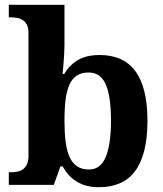

<svg xmlns="http://www.w3.org/2000/svg" viewBox="-20 -780 689 810"><path d="M602.1 -270Q602.1 -197.3 588.6 -144.5Q575.2 -91.8 549.3 -57.4Q523.4 -22.9 485.1 -6.6Q446.8 9.8 397 9.8Q368.2 9.8 344.7 3.4Q321.3 -2.9 302.5 -14.6Q283.7 -26.4 269.3 -42.5Q254.9 -58.6 244.1 -78.1H234.9L207 0H17.1V-53.2H23.9Q38.1 -53.2 51.8 -55.7Q65.4 -58.1 76.2 -65.4Q86.9 -72.8 93.5 -86.4Q100.1 -100.1 100.1 -123V-640.1Q100.1 -661.6 93.8 -674.6Q87.4 -687.5 76.7 -694.8Q65.9 -702.1 51.5 -704.6Q37.1 -707 21 -707H17.1V-759.8H252V-588.9Q252 -573.2 250.7 -552.2Q249.5 -531.2 248 -512.7Q246.1 -490.7 244.1 -467.8H251Q272.5 -504.9 308.3 -526.4Q344.2 -547.9 400.9 -547.9Q449.7 -547.9 487.1 -531.5Q524.4 -515.1 550 -481.2Q575.7 -447.3 588.9 -394.8Q602.1 -342.3 602.1 -270ZM354 -474.1Q324.2 -474.1 304.7 -461.7Q285.2 -449.2 273.4 -423.8Q261.7 -398.4 256.8 -360.1Q252 -321.8 252 -270Q252 -220.7 256.8 -182.4Q261.7 -144 273.4 -117.9Q285.2 -91.8 305.2 -78.4Q325.2 -64.9 355 -64.9Q404.3 -64.9 426.3 -118.2Q448.2 -171.4 448.2 -271Q448.2 -373 426.3 -423.6Q404.3 -474.1 354 -474.1Z"/></svg>

Font: Droid Serif
Style: Bold
Weight: 700
Designer: Monotype Design team
Foundry: Monotype Imaging Inc.
Version: Version 1.03